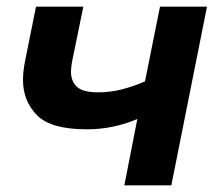

<svg xmlns="http://www.w3.org/2000/svg" viewBox="-20 -556 667 576"><path d="M460 -536H601L494 0H353L392 -199Q319 -168 241 -168Q132 -168 90.5 -210.8Q49 -253.5 49 -316Q49 -341.5 55 -372L88 -536H230L196 -370Q193 -353.5 193 -340.5Q193 -312.5 210.5 -295.8Q228 -279 275 -279Q311 -279 346 -288Q381 -297 415 -312Z"/></svg>

Font: Argentum Sans Medium
Style: Italic
Weight: 500
Italic angle: -11°
Designer: Julieta Ulanovsky (font), Cristiano Sobral (main changes and remaster)
Foundry: Julieta Ulanovsky (font), Cristiano Sobral (main changes and remaster)
Version: Version 2.007;June 15, 2022;FontCreator 14.0.0.2814 64-bit; 